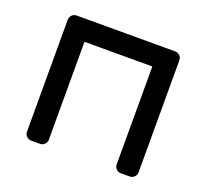

<svg xmlns="http://www.w3.org/2000/svg" viewBox="-96 -635 806 750"><g transform="rotate(20 307.0 -260.0)"><path d="M512 -520Q523 -520 531 -512Q539 -504 539 -493V-27Q539 -16 531 -8Q523 0 512 0H475Q464 0 456 -8Q448 -16 448 -27V-434H166V-27Q166 -16 158 -8Q150 0 139 0H102Q91 0 83 -8Q75 -16 75 -27V-493Q75 -504 83 -512Q91 -520 102 -520Z"/></g></svg>

Font: Rubik
Style: Regular
Weight: 400
Designer: Hubert & Fischer
Foundry: Hubert & Fischer
Version: Version 1.002; ttfautohint (v1.6)